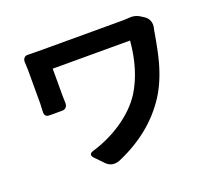

<svg xmlns="http://www.w3.org/2000/svg" viewBox="-125 -888 1230 1096"><g transform="rotate(-20 490.0 -340.5)"><path d="M344 14 323 -8 294 -38Q283 -50 285.5 -59.5Q288 -69 302 -73Q402 -103 485 -158Q578 -220 629 -300Q703 -420 718 -594Q483 -594 248 -594Q248 -512 248 -430Q248 -409 249 -393Q252 -350 215 -350H179H140Q108 -350 111 -384Q111 -386 111 -389Q113 -416 113 -430Q113 -534 113 -637Q113 -652 111 -682Q110 -698 118.5 -708Q127 -718 141 -717Q167 -716 228 -716Q463 -716 697 -716Q739 -716 759 -718Q790 -721 818 -705L840 -691Q861 -678 868.5 -656.5Q876 -635 869 -610Q867 -600 866 -596V-595Q847 -482 830 -420Q800 -311 750 -233Q639 -61 426 30Q378 48 344 14Z"/></g></svg>

Font: GenSenRounded2 TW B
Style: Regular
Weight: 700
Version: Version 2.000;PS 2;hotconv 16.6.51;makeotf.lib2.5.65220 DEVE